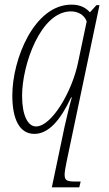

<svg xmlns="http://www.w3.org/2000/svg" viewBox="-20 -566 468 826"><path d="M258 -22 203 240H321L327 215H307C268 215 258 211 258 185C258 175 262 150 267 127L408 -544H395L367 -513C346 -536 321 -546 287 -546C128 -546 33 -313 33 -155C33 -53 64 10 128 10C189 10 240 -49 286 -147H289C279 -113 267 -61 258 -22ZM135 -22C100 -22 75 -69 75 -154C75 -286 154 -517 285 -517C317 -517 343 -501 353 -474L316 -298C291 -174 203 -22 135 -22Z"/></svg>

Font: Noto Serif Condensed ExtraLight
Style: Italic
Weight: 200
Width: 3
Italic angle: -12°
Designer: Monotype Design Team
Foundry: Monotype Imaging Inc.
Version: Version 2.013